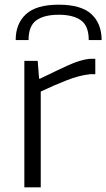

<svg xmlns="http://www.w3.org/2000/svg" viewBox="-20 -800 454 820"><path d="M47 -629Q47 -699 91 -739.5Q135 -780 231 -780Q327 -780 370.5 -739.5Q414 -699 414 -629H359Q359 -689 326 -713Q293 -737 231 -737Q168 -737 135 -713Q102 -689 102 -629ZM84 -540H141L147 -464H151Q223 -499 272 -521.5Q321 -544 363 -549H387V-483H364Q318 -478 264.5 -457Q211 -436 154 -409V0H84Z"/></svg>

Font: Encode Sans Wide
Style: Light
Weight: 300
Designer: Pablo Impallari, Andres Torresi
Foundry: Pablo Impallari, Andres Torresi
Version: Version 1.000; ttfautohint (v1.00) -l 8 -r 50 -G 200 -x 14 -